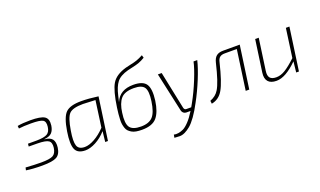

<svg xmlns="http://www.w3.org/2000/svg" viewBox="-90 -1277 3387 2034"><g transform="rotate(-20 1603.5 -259.5)"><path d="M83 -447 80 -477Q137 -488 224 -488Q341 -488 383.5 -461Q426 -434 416 -359Q408 -307 382 -280.5Q356 -254 299 -249L297 -247Q360 -242 384 -210.5Q408 -179 400 -116Q390 -43 344 -18Q298 7 184 7Q73 7 1 -5L8 -35Q109 -28 182 -28Q279 -28 315 -47.5Q351 -67 360 -128Q368 -188 337 -209Q306 -230 216 -231L115 -232L118 -263H218Q301 -264 335 -284Q369 -304 376 -359Q384 -418 352.5 -436Q321 -454 220 -454Q136 -454 83 -447Z M924 0H893L906 -118Q852 -57 787 -22.5Q722 12 668 12Q580 12 555 -47Q530 -106 552 -244Q576 -396 625.5 -445Q675 -494 800 -494Q884 -494 992 -479ZM907 -156 948 -453Q832 -459 809 -459Q693 -459 653.5 -418.5Q614 -378 592 -239Q572 -122 588.5 -73Q605 -24 673 -24Q722 -24 784.5 -58.5Q847 -93 907 -156Z M1572 -731 1581 -700Q1543 -677 1511 -665.5Q1479 -654 1436.5 -645Q1394 -636 1380 -632Q1288 -607 1250 -558Q1212 -509 1191 -416Q1187 -403 1175 -349H1176Q1226 -468 1378 -468Q1487 -468 1522.5 -413.5Q1558 -359 1541 -231Q1524 -108 1473.5 -48Q1423 12 1306 12Q1269 12 1240 7Q1211 2 1191 -10Q1171 -22 1157 -36Q1143 -50 1135.5 -72.5Q1128 -95 1124.5 -117Q1121 -139 1122.5 -171Q1124 -203 1126.5 -231Q1129 -259 1135 -300Q1161 -482 1205 -556.5Q1249 -631 1368 -665Q1387 -671 1427.5 -679Q1468 -687 1500 -698Q1532 -709 1572 -731ZM1372 -433Q1268 -433 1224.5 -382Q1181 -331 1168 -231Q1151 -114 1182 -69Q1213 -24 1307 -24Q1397 -24 1440.5 -71Q1484 -118 1501 -239Q1517 -349 1489 -391Q1461 -433 1372 -433Z M2064 -482H2106Q2087 -401 2039 -283.5Q1991 -166 1934 -62Q1892 18 1852.5 73Q1813 128 1780 155.5Q1747 183 1715 198Q1683 213 1655 212Q1627 211 1597 209L1603 175Q1625 181 1653.5 176.5Q1682 172 1710.5 158.5Q1739 145 1777 105Q1815 65 1855 0H1808Q1790 0 1776.5 -11Q1763 -22 1759 -39L1662 -482H1705L1793 -57Q1800 -32 1823 -34H1875L1896 -71Q1953 -173 2001.5 -293Q2050 -413 2064 -482Z M2585 -482 2517 0H2477L2540 -449H2403Q2367 -449 2347.5 -433Q2328 -417 2320 -379Q2270 -171 2223 -90Q2178 -11 2093 5L2089 -29Q2157 -55 2189 -110Q2233 -181 2282 -388Q2294 -438 2321 -460Q2348 -482 2398 -482Z M3145 -482 3077 0H3046L3059 -121Q2926 12 2822 12Q2757 12 2728 -22Q2699 -56 2708 -121L2759 -482H2799L2749 -127Q2741 -74 2761.5 -49Q2782 -24 2833 -24Q2882 -24 2933.5 -55.5Q2985 -87 3060 -157L3105 -482Z"/></g></svg>

Font: Exo 2.0 Extra Light
Style: Italic
Weight: 250
Italic angle: -8°
Designer: Natanael Gama
Version: Version 1.001;PS 001.001;hotconv 1.0.70;makeotf.lib2.5.58329